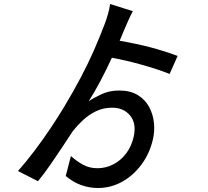

<svg xmlns="http://www.w3.org/2000/svg" viewBox="-20 -863 1040 961"><path d="M577 -410Q632 -410 669 -387.5Q706 -365 726 -328.5Q746 -292 750.5 -248.5Q755 -205 745 -164Q729 -95 688.5 -40Q648 15 591.5 46.5Q535 78 470 78Q427 78 386.5 63.5Q346 49 309 18L335 -82Q365 -55 396.5 -38Q428 -21 468 -21Q509 -21 546.5 -40Q584 -59 611 -94.5Q638 -130 649 -178Q664 -245 631.5 -284.5Q599 -324 541 -324Q497 -324 460 -306Q423 -288 394 -260.5Q365 -233 344 -206Q323 -174 293 -128.5Q263 -83 231 -37Q199 9 170 44L70 -7Q110 -52 152 -107.5Q194 -163 232.5 -220.5Q271 -278 301 -328Q349 -408 384.5 -475.5Q420 -543 449 -608.5Q478 -674 506 -748Q514 -769 521.5 -796.5Q529 -824 531 -843L645 -807Q636 -791 623.5 -763.5Q611 -736 604 -719L579 -659Q665 -644 733.5 -626Q802 -608 869 -583L829 -493Q768 -517 689.5 -539Q611 -561 540 -574Q512 -513 482 -456.5Q452 -400 424 -356Q448 -373 488 -391.5Q528 -410 577 -410Z"/></svg>

Font: Source Han Sans SC Medium
Style: Regular
Weight: 500
Designer: Ryoko NISHIZUKA 西塚涼子 (kana, bopomofo & ideographs); Paul D. Hunt (Latin, Greek & Cyrillic); Sandoll Communications 산돌커뮤니
Foundry: Adobe
Version: Version 2.004;hotconv 1.0.118;makeotfexe 2.5.65603